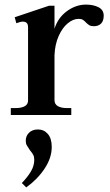

<svg xmlns="http://www.w3.org/2000/svg" viewBox="-20 -500 478 835"><path d="M431 -432Q431 -409 419.5 -397.5Q408 -386 388 -386Q376 -386 369 -390Q362 -394 354 -402Q347 -410 340 -414Q333 -418 322 -418Q298 -418 274.5 -398.5Q251 -379 235 -343Q219 -307 217 -260V-64Q217 -47 231.5 -38.5Q246 -30 271 -30H290V0H27V-30H49Q73 -30 87.5 -38Q102 -46 102 -63V-382Q102 -406 79 -406Q70 -406 51 -399L44 -425L193 -475H217V-375Q232 -423 271 -451.5Q310 -480 354 -480Q386 -480 408.5 -468.5Q431 -457 431 -432ZM205 139Q205 187 173.5 234Q142 281 94 315L75 296Q100 270 114.5 245.5Q129 221 129 195Q129 182 124.5 173.5Q120 165 110 153Q101 140 96.5 132Q92 124 92 112Q92 91 106.5 77Q121 63 145 63Q171 63 188 82.5Q205 102 205 139Z"/></svg>

Font: Taviraj Medium
Style: Regular
Weight: 500
Designer: Katatrad Team
Foundry: CadsonDemak
Version: Version 1.001